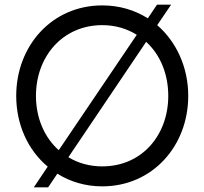

<svg xmlns="http://www.w3.org/2000/svg" viewBox="-20 -783 870 817"><path d="M649 -676 708 -763H648L609 -705C554 -740 488 -760 415 -760C201 -760 49 -588 49 -375C49 -253 99 -144 183 -74L124 14H185L224 -44C278 -10 343 10 415 10C629 10 781 -162 781 -375C781 -496 731 -605 649 -676ZM133 -375C133 -543 247 -676 415 -676C471 -676 520 -661 562 -635L230 -144C169 -198 133 -281 133 -375ZM415 -75C361 -75 312 -89 271 -114L602 -605C662 -550 696 -468 696 -375C696 -208 584 -75 415 -75Z"/></svg>

Font: Oakes
Style: Regular
Weight: 400
Designer: Samuel Oakes
Foundry: Samuel Oakes
Version: Version 1.003;PS 001.003;hotconv 1.0.88;makeotf.lib2.5.64775